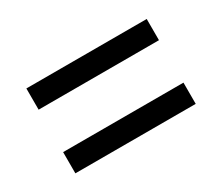

<svg xmlns="http://www.w3.org/2000/svg" viewBox="-67 -660 717 619"><g transform="rotate(-30 291.0 -350.0)"><path d="M67 -508V-429H515V-508ZM67 -271V-192H515V-271Z"/></g></svg>

Font: ICO Headline
Style: Regular
Weight: 500
Designer: Julieta Ulanovsky
Foundry: Julieta Ulanovsky
Version: Version 7.200